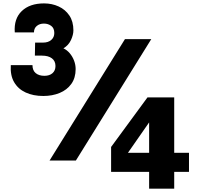

<svg xmlns="http://www.w3.org/2000/svg" viewBox="-20 -895 1175 1129"><path d="M43.5 -512.2Q39.6 -452.1 63 -411.9Q86.4 -371.6 130.9 -351.1Q175.3 -330.6 234.9 -330.6Q287.6 -330.6 330.8 -348.4Q374 -366.2 399.4 -401.6Q424.8 -437 424.8 -488.8Q424.8 -513.7 415.8 -537.8Q406.7 -562 390.6 -581.3Q374.5 -600.6 353 -610.8Q383.3 -628.9 397.5 -659.9Q411.6 -690.9 411.6 -716.3Q411.6 -768.6 387.9 -803.7Q364.3 -838.9 325 -856.9Q285.6 -875 238.8 -875Q154.8 -875 107.9 -829.8Q61 -784.7 66.9 -704.6H179.7Q179.7 -728.5 196.3 -742.4Q212.9 -756.3 238.3 -756.3Q262.7 -756.3 281 -742.9Q299.3 -729.5 299.3 -700.7Q299.3 -675.8 281.5 -660.2Q263.7 -644.5 232.9 -644.5H186.5L185.1 -567.9H226.6Q264.2 -567.9 285.2 -552Q306.2 -536.1 306.2 -506.8Q306.2 -480 288.6 -464.6Q271 -449.2 241.2 -449.2Q209 -449.2 189.9 -465.1Q170.9 -481 170.9 -512.2ZM426.3 48.8 869.6 -665H714.8L271.5 48.8ZM856.9 3.4H732.4L856.9 -175.3ZM856.9 115.7V214.4H1004.4V115.7H1091.3V3.4H1004.4V-322.3H847.2L633.3 -30.8V115.7Z"/></svg>

Font: Estedad-FD-VF Thin
Style: Regular
Weight: 100
Designer: Amin Abedi
Version: Version 5.0